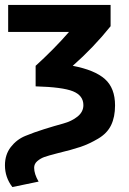

<svg xmlns="http://www.w3.org/2000/svg" viewBox="-21 -553 521 776"><path d="M273 -287Q362 -270 403 -233.5Q444 -197 444 -127Q444 -80 428 -47Q412 -14 375.5 7.5Q339 29 305 40.5Q271 52 209 67Q174 76 158.5 81.5Q143 87 130 98Q117 109 117 125Q117 150 135 181L29 203Q-1 164 -1 115Q-1 72 22.5 41.5Q46 11 81 -3.5Q116 -18 157.5 -31Q199 -44 234 -53.5Q269 -63 292.5 -82Q316 -101 316 -128Q316 -167 274 -184Q232 -201 123 -204V-287Q198 -355 258 -424H12V-533H426V-447Q357 -361 273 -287Z"/></svg>

Font: Repo
Style: DemiBold
Weight: 600
Designer: Stefan Peev
Foundry: Context Ltd
Version: Version 001.000